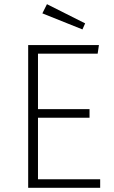

<svg xmlns="http://www.w3.org/2000/svg" viewBox="-20 -900 544 920"><path d="M448 -643H162V-377H409V-336H162V-41H460V0H115V-684H454ZM388 -788 375 -759 183 -836 205 -880Z"/></svg>

Font: FiraGO ExtraLight
Style: Regular
Weight: 200
Designer: bBox Type
Foundry: bBox Type GmbH
Version: Version 1.001